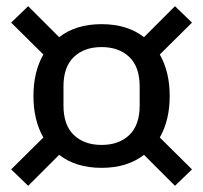

<svg xmlns="http://www.w3.org/2000/svg" viewBox="-20 -659 656 620"><path d="M308 -117Q225 -117 171 -159L71 -59L16 -112L120 -215Q88 -271 88 -349Q88 -427 120 -483L16 -586L71 -639L171 -539Q225 -581 308 -581Q391 -581 445 -539L545 -639L600 -586L496 -483Q528 -427 528 -349Q528 -271 496 -215L600 -112L545 -59L445 -159Q391 -117 308 -117ZM308 -191Q364 -191 397.5 -223Q431 -255 431 -318V-380Q431 -443 397.5 -475Q364 -507 308 -507Q252 -507 218.5 -475Q185 -443 185 -380V-318Q185 -255 218.5 -223Q252 -191 308 -191Z"/></svg>

Font: IBM Plex Sans Thai Text
Style: Regular
Weight: 450
Designer: Mike Abbink, Paul van der Laan, Pieter van Rosmalen, Ben Mitchell, Mark Frömberg
Foundry: Bold Monday
Version: Version 1.1